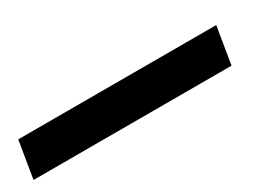

<svg xmlns="http://www.w3.org/2000/svg" viewBox="-47 -169 617 435"><g transform="rotate(-30 261.5 48.5)"><path d="M-35 97 -19 0H499L483 97Z"/></g></svg>

Font: Nunito Sans 10pt SemiExpanded ExtraBold
Style: Italic
Weight: 800
Width: 6
Italic angle: -9°
Designer: Vernon Adams
Foundry: Vernon Adams
Version: Version 3.101;gftools[0.9.27]